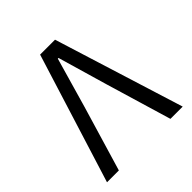

<svg xmlns="http://www.w3.org/2000/svg" viewBox="-187 -836 974 974"><g transform="rotate(-45 300.0 -349.0)"><path d="M355 -698 573 0H485L380 -352L302 -620H297L220 -352L115 0H30L248 -698Z"/></g></svg>

Font: iA Writer Duo V
Style: Regular
Weight: 400
Designer: Mike Abbink, Paul van der Laan, Pieter van Rosmalen, Oliver Reichenstein
Foundry: Information Architects Inc.
Version: Version 2.000